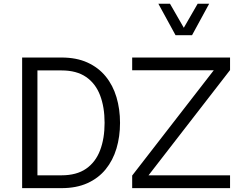

<svg xmlns="http://www.w3.org/2000/svg" viewBox="-20 -974 1253 994"><path d="M601.4 -338Q601.4 -409.2 583 -470.9Q564.6 -532.6 527.1 -578.5Q489.5 -624.5 432.5 -650.4Q375.5 -676.2 298.6 -676.2H94.6V0H298.6Q375.5 0 432.5 -25.7Q489.5 -51.4 527.1 -97.6Q564.6 -143.8 583 -205.3Q601.4 -266.8 601.4 -338ZM521.5 -338Q521.5 -256.8 498.1 -195.7Q474.8 -134.5 425.6 -100.4Q376.4 -66.4 298.6 -66.4H173.8V-609.4H298.6Q376.4 -609.4 425.6 -575.5Q474.8 -541.6 498.1 -480.6Q521.5 -419.6 521.5 -338ZM664.3 -610.2H1086.7L664.3 -65.2V0H1171V-66.4H749L1171 -611.2V-676.2H664.3ZM799.9 -954.5 888.8 -791.7H974.2L1062.8 -954.5H1003.2L931.6 -830.2L860.1 -954.5Z"/></svg>

Font: Estedad-FD VF
Style: Regular
Weight: 100
Designer: Amin Abedi
Version: Version 7.3